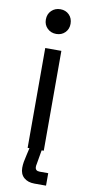

<svg xmlns="http://www.w3.org/2000/svg" viewBox="-95 -724 435 926"><g transform="rotate(10 122.5 -261.0)"><path d="M83 0V-489H162V0ZM123 -565Q97 -565 79.5 -582Q62 -599 62 -625Q62 -652 79.5 -669Q97 -686 123 -686Q149 -686 166 -669Q183 -652 183 -625Q183 -599 166 -582Q149 -565 123 -565ZM145 164Q113 164 93.5 147Q74 130 74 99Q74 85 76.5 70Q79 55 83 39L95 -14H154L142 56Q141 65 139.5 70.5Q138 76 138 83Q138 103 160 103H202V164Z"/></g></svg>

Font: Space Grotesk
Style: Regular
Weight: 400
Designer: Florian Karsten
Foundry: Florian Karsten
Version: Version 2.000